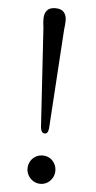

<svg xmlns="http://www.w3.org/2000/svg" viewBox="-53 -767 403 807"><g transform="rotate(5 148.0 -363.5)"><path d="M148 -734Q172.5 -734 183.8 -720.8Q195 -707.5 195 -686.5Q195 -677.5 194.2 -667.8Q193.5 -658 192 -648.5L165 -228Q163.5 -216.5 159.8 -211Q156 -205.5 148.5 -205.5Q141 -205.5 137 -211Q133 -216.5 131 -228L104.5 -649Q103 -658 102.2 -667.8Q101.5 -677.5 101.5 -686.5Q101.5 -707.5 112.5 -720.8Q123.5 -734 148 -734ZM148.5 7Q132.5 7 119 -1.2Q105.5 -9.5 97.5 -23.2Q89.5 -37 89.5 -52.5Q89.5 -69.5 97.5 -83.2Q105.5 -97 118.8 -104.8Q132 -112.5 148.5 -112.5Q165 -112.5 178.2 -104.8Q191.5 -97 199.2 -83.2Q207 -69.5 207 -52.5Q207 -37 199.2 -23.2Q191.5 -9.5 178.2 -1.2Q165 7 148.5 7Z"/></g></svg>

Font: Fraunces Light
Style: Regular
Weight: 300
Version: Version 1.000;[b76b70a41]